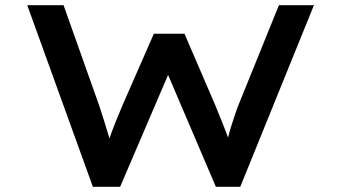

<svg xmlns="http://www.w3.org/2000/svg" viewBox="-20 -720 1315 740"><path d="M338 0 85 -700H225L362 -314Q369 -292 377.5 -266Q386 -240 394 -213Q402 -186 409 -161Q416 -136 421 -116L379 -117Q387 -144 398.5 -177.5Q410 -211 424 -246Q438 -281 452 -314L573 -590H691L809 -316Q822 -284 836 -249.5Q850 -215 861.5 -182.5Q873 -150 878 -124L840 -119Q844 -135 849.5 -154.5Q855 -174 860.5 -196Q866 -218 873 -239.5Q880 -261 887 -282Q894 -303 901 -320L1055 -700H1190L906 0H812L616 -459L638 -455L443 0Z"/></svg>

Font: Lexend Zetta Medium
Style: Regular
Weight: 500
Designer: Bonnie Shaver-Troup, Thomas Jockin
Foundry: Lexend
Version: Version 1.007